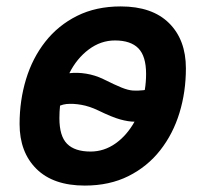

<svg xmlns="http://www.w3.org/2000/svg" viewBox="-20 -566 640 598"><path d="M244 12Q146 12 93.5 -40Q41 -92 41 -180Q41 -253 61 -319Q81 -385 121 -436Q161 -487 220 -516.5Q279 -546 356 -546Q454 -546 506.5 -494Q559 -442 559 -353Q559 -280 539 -214.5Q519 -149 479 -98Q439 -47 380 -17.5Q321 12 244 12ZM301 -320Q337 -302 358 -293.5Q379 -285 394 -284Q409 -283 426 -285Q429 -285 431 -286Q435 -310 435 -336Q435 -391 411 -415.5Q387 -440 338 -440Q294 -440 256.5 -412Q219 -384 196 -338Q221 -341 248.5 -336.5Q276 -332 301 -320ZM262 -94Q304 -94 339.5 -119Q375 -144 399 -187Q380 -187 354.5 -194Q329 -201 286 -222Q259 -235 233.5 -239.5Q208 -244 187 -242Q177 -241 167 -237Q165 -218 165 -198Q165 -142 189 -118Q213 -94 262 -94Z"/></svg>

Font: Geist Mono SemiBold
Style: Italic
Weight: 600
Italic angle: -12°
Monospace: yes
Designer: Basement.studio, Andrés Briganti, Mateo Zaragoza
Foundry: Basement.studio, Vercel, Andrés Briganti, Guido Ferreyra, Mateo Zaragoza
Version: Version 1.500; ttfautohint (v1.8.4.7-5d5b)